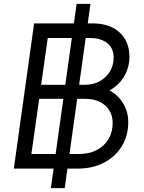

<svg xmlns="http://www.w3.org/2000/svg" viewBox="-20 -865 740 985"><path d="M51 0 155 -745H455Q543 -745 593.5 -698.5Q644 -652 644 -573Q644 -533 629 -497Q614 -461 586 -433.5Q558 -406 519 -390L517 -412Q575 -390 606.5 -343Q638 -296 638 -239Q638 -169 605 -115Q572 -61 513.5 -30.5Q455 0 378 0ZM141 -75H386Q437 -75 476 -95Q515 -115 536.5 -151Q558 -187 558 -234Q558 -290 519.5 -324Q481 -358 416 -358H181ZM191 -430H416Q459 -430 492 -448.5Q525 -467 544 -498.5Q563 -530 563 -570Q563 -618 530 -644Q497 -670 441 -670H225ZM241 100 373 -845H444L312 100Z"/></svg>

Font: Kosmopol Plus Jakarta Sans Italic It
Style: Regular
Weight: 400
Italic angle: -8.04999°
Designer: Gumpita Rahayu
Foundry: Tokotype
Version: Version 2.006